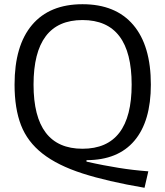

<svg xmlns="http://www.w3.org/2000/svg" viewBox="-20 -770 784 910"><path d="M665 120Q489 90 371 52Q253 14 181.5 -42Q110 -98 79.5 -177Q49 -256 49 -369Q49 -554 132 -652Q215 -750 371 -750Q528 -750 611.5 -652Q695 -554 695 -369Q695 -195 617 -103Q539 -11 390 -11V-4Q434 6 471 13Q508 20 542 25.5Q576 31 610 35Q644 39 683 42ZM371 -65Q604 -65 604 -369Q604 -675 371 -675Q139 -675 139 -369Q139 -65 371 -65Z"/></svg>

Font: Encode Sans
Style: Regular
Weight: 400
Designer: Pablo Impallari, Andres Torresi
Foundry: Pablo Impallari, Andres Torresi
Version: Version 1.000; ttfautohint (v1.00) -l 8 -r 50 -G 200 -x 14 -